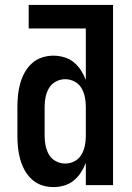

<svg xmlns="http://www.w3.org/2000/svg" viewBox="-20 -755 540 783"><path d="M198 8Q174 8 151 0.5Q128 -7 110 -23.5Q92 -40 80.5 -61Q69 -82 62.5 -105Q56 -128 53.5 -152Q51 -176 51 -200V-320Q51 -344 53.5 -368Q56 -392 62.5 -415Q69 -438 80.5 -459Q92 -480 110 -496.5Q128 -513 151 -520.5Q174 -528 198 -528Q220 -528 242 -521.5Q264 -515 281 -501Q298 -487 310 -468.5Q322 -450 330 -429V-639H97V-735H441V0H330V-91Q322 -70 310 -51.5Q298 -33 281 -19Q264 -5 242 1.5Q220 8 198 8ZM246 -88Q266 -88 284 -97.5Q302 -107 312 -124Q322 -141 326 -160.5Q330 -180 330 -200V-320Q330 -340 326 -359.5Q322 -379 312 -396Q302 -413 284 -422.5Q266 -432 246 -432Q226 -432 208 -422.5Q190 -413 180 -396Q170 -379 166 -359.5Q162 -340 162 -320V-200Q162 -180 166 -160.5Q170 -141 180 -124Q190 -107 208 -97.5Q226 -88 246 -88Z"/></svg>

Font: Iosevka Fixed
Style: Bold
Weight: 700
Monospace: yes
Designer: Belleve Invis
Foundry: Belleve Invis
Version: Version 32.3.0